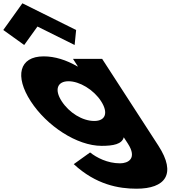

<svg xmlns="http://www.w3.org/2000/svg" viewBox="-281 -870 1043 1165"><path d="M-261.1 -688 -134.2 -597 -53.7 -709 171.8 -597 180.9 -688 -145.1 -850ZM166.6 126C301.6 251 440.1 275 547.1 275C722.1 275 791.5 186 680.1 14L338.7 -513H161.7L191.5 -467H188.5C121.3 -506 52 -528 -16 -528C-166 -528 -192 -406 -94.8 -256C2.3 -106 185.7 15 335.7 15C405.7 15 459.2 5 470 -37L494.7 1C553.6 92 496.4 121 447.4 121C370.4 121 304.7 86 265.6 55ZM93.2 -256C47.2 -327 67.8 -377 134.8 -377C200.8 -377 286.2 -327 332.2 -256C377.5 -186 359.9 -136 290.9 -136C218.9 -136 138.5 -186 93.2 -256Z"/></svg>

Font: Hussar
Style: BdOpOblSeven
Weight: 700
Foundry: Cannot Into Space Fonts
Version: Version 2.00